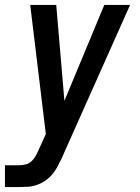

<svg xmlns="http://www.w3.org/2000/svg" viewBox="-44 -540 564 775"><path d="M-24 215V127H32Q45 127 58.5 124Q72 121 82.5 111.5Q93 102 100 89.5Q107 77 112 65L141 1L78 -520H183L216 -133L377 -520H481L204 101Q196 118 187 134.5Q178 151 165.5 165.5Q153 180 137 190.5Q121 201 103 207Q85 213 67 214Q49 215 32 215Z"/></svg>

Font: Iosevka SS04 Semibold Oblique
Style: Regular
Weight: 600
Italic angle: -9°
Monospace: yes
Designer: Belleve Invis
Foundry: Belleve Invis
Version: Version 19.0.0; ttfautohint (v1.8.4)